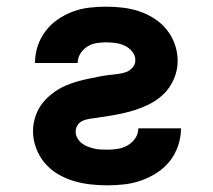

<svg xmlns="http://www.w3.org/2000/svg" viewBox="-20 -548 640 576"><path d="M302 8Q276 8 250 5Q224 2 199.5 -5.5Q175 -13 152.5 -26.5Q130 -40 113.5 -60Q97 -80 88 -104.5Q79 -129 79 -155Q79 -168 81.5 -180.5Q84 -193 88.5 -205Q93 -217 100 -228Q107 -239 116 -248.5Q125 -258 135 -266Q145 -274 156 -280.5Q167 -287 179 -292Q191 -297 203.5 -301Q216 -305 228.5 -308Q241 -311 253.5 -313.5Q266 -316 278.5 -318.5Q291 -321 304 -322.5Q317 -324 329.5 -325.5Q342 -327 354.5 -330.5Q367 -334 376.5 -344Q386 -354 386 -367Q386 -382 376.5 -393.5Q367 -405 354 -411Q341 -417 326.5 -419Q312 -421 298 -421Q283 -421 268.5 -418.5Q254 -416 241.5 -408Q229 -400 221 -387Q213 -374 213 -359H85Q85 -385 93 -409.5Q101 -434 116.5 -454.5Q132 -475 153 -489.5Q174 -504 198 -513Q222 -522 247.5 -525Q273 -528 298 -528Q323 -528 348.5 -525Q374 -522 398 -514Q422 -506 443.5 -492Q465 -478 480.5 -458.5Q496 -439 504.5 -415Q513 -391 513 -365Q513 -337 501.5 -310.5Q490 -284 469.5 -264.5Q449 -245 423 -233Q397 -221 370 -213.5Q343 -206 315 -201.5Q287 -197 259 -193Q250 -192 241 -190Q232 -188 224 -183.5Q216 -179 211.5 -170.5Q207 -162 207 -153Q207 -143 212 -134Q217 -125 225 -118.5Q233 -112 242.5 -108.5Q252 -105 261.5 -102.5Q271 -100 281.5 -99.5Q292 -99 302 -99Q318 -99 333.5 -101.5Q349 -104 363 -112Q377 -120 386 -133.5Q395 -147 395 -163H523Q523 -137 514.5 -111.5Q506 -86 490 -65.5Q474 -45 452 -30.5Q430 -16 405 -7Q380 2 354 5Q328 8 302 8Z"/></svg>

Font: Iosevka Custom XBdEx
Style: Regular
Weight: 800
Width: 7
Monospace: yes
Designer: Belleve Invis
Foundry: Belleve Invis
Version: Version 11.2.4; ttfautohint (v1.8.4)